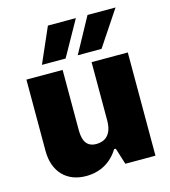

<svg xmlns="http://www.w3.org/2000/svg" viewBox="-115 -862 853 963"><g transform="rotate(-15 312.0 -380.5)"><path d="M418.9 0H575.2V-536.1H387.2V-233.9C387.2 -155.3 346.2 -133.3 304.7 -133.3C241.7 -133.3 236.8 -188.5 236.8 -228.5V-536.1H48.8V-166C48.8 -55.7 114.7 8.8 213.9 8.8C287.1 8.8 346.2 -24.4 383.3 -85.4H392.1ZM143.1 -587.4H266.1L368.2 -770H223.1ZM329.1 -587.4H452.6L574.2 -770H428.7Z"/></g></svg>

Font: Wand UI Pro Black
Style: Regular
Weight: 900
Designer: Andreas Faust
Version: Version 1.003;FEAKit 1.0